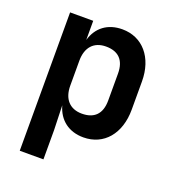

<svg xmlns="http://www.w3.org/2000/svg" viewBox="-134 -666 868 952"><g transform="rotate(20 300.0 -190.0)"><path d="M77 180H202V26L198 -104C218 -32 273 10 350 10C458 10 529 -74 529 -201V-350C529 -476 457 -560 350 -560C273 -560 219 -519 199 -449V-550H77ZM303 -98C239 -98 202 -139 202 -209V-341C202 -411 239 -452 303 -452C367 -452 404 -418 404 -346V-204C404 -132 367 -98 303 -98Z"/></g></svg>

Font: JetBrains Mono
Style: Bold
Weight: 558
Monospace: yes
Designer: Philipp Nurullin, Konstantin Bulenkov
Foundry: JetBrains
Version: Version 2.305